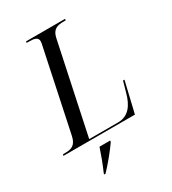

<svg xmlns="http://www.w3.org/2000/svg" viewBox="-243 -828 1039 1163"><g transform="rotate(-30 276.5 -246.5)"><path d="M-22 0H478L529 -215H519L498 -141C478 -66 440 -10 367 -10H164L298 -642C310 -696 343 -704 385 -704H400L402 -714H129L127 -704H143C180 -704 206 -699 206 -670C206 -663 204 -650 201 -640L83 -80C70 -18 38 -10 -4 -10H-19ZM137 213 135 221H145C188 176 240 112 268 71L270 61H195C178 112 161 158 137 213Z"/></g></svg>

Font: Noto Serif Display SemiCondensed
Style: Italic
Weight: 400
Width: 4
Italic angle: -12°
Designer: Monotype Design Team
Foundry: Monotype Imaging Inc.
Version: Version 2.009